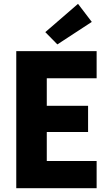

<svg xmlns="http://www.w3.org/2000/svg" viewBox="-20 -988 571 1008"><path d="M65.4 -719.7H487.3V-577.1H225.6V-432.6H442.4V-294.9H225.6V-142.6H487.3V0H65.4ZM217.8 -819.3 389.6 -967.8 461.9 -873 281.2 -754.9Z"/></svg>

Font: Reddit Sans Strawberry ExBold
Style: Regular
Weight: 800
Designer: Stephen Hutchings
Foundry: Reddit
Version: Version 1.013